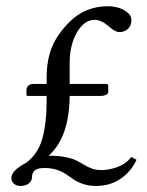

<svg xmlns="http://www.w3.org/2000/svg" viewBox="-20 -595 479 627"><path d="M71.8 -281.7Q68.4 -281.7 67.4 -283Q66.4 -284.2 66.4 -287.6V-301.3Q66.4 -308.6 72 -314.7Q77.6 -320.8 89.4 -320.8H132.3V-340.3Q132.3 -399.4 149.9 -441.7Q167.5 -483.9 207 -523.4Q258.3 -574.7 333.5 -574.7Q346.7 -574.7 363 -570.8Q379.4 -566.9 394.3 -555.9Q409.2 -544.9 409.2 -529.3Q409.2 -511.7 398.2 -501Q387.2 -490.2 369.6 -490.2Q356 -490.2 335.9 -508.3Q311 -530.3 289.1 -530.3Q255.4 -530.3 231.4 -489.5Q207.5 -448.7 207.5 -388.2V-320.8H325.7Q333.5 -320.8 333.5 -314.9V-294.4Q333.5 -288.6 326.2 -285.2Q318.8 -281.7 310.1 -281.7H207.5Q206.5 -147 138.7 -86.4H143.6Q173.8 -86.4 196.3 -81.5Q218.8 -76.7 231.7 -69.8Q244.6 -63 255.6 -56.2Q266.6 -49.3 280.3 -44.4Q293.9 -39.6 311 -39.6Q336.4 -39.6 364.3 -49.8Q392.1 -60.1 408.7 -82.5L425.8 -73.2Q408.2 -34.7 373.8 -11.2Q339.4 12.2 293.9 12.2Q270.5 12.2 252.2 6.1Q233.9 0 221.2 -8.5Q208.5 -17.1 196.3 -25.6Q184.1 -34.2 166 -40.3Q147.9 -46.4 125 -46.4Q103 -46.4 94 -38.6Q85 -30.8 85 -20.5Q85 -4.9 74.5 3.7Q64 12.2 46.9 12.2Q33.7 12.2 25.4 4.9Q17.1 -2.4 17.1 -13.7Q17.1 -38.1 64.9 -63Q104 -91.8 118.2 -142.3Q132.3 -192.9 132.3 -266.1V-281.7Z"/></svg>

Font: Libertinage
Style: b
Weight: 400
Designer: OSP
Foundry: OSP
Version: Version 1.0; 2008; OFL relea